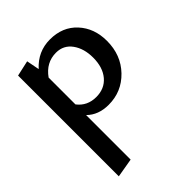

<svg xmlns="http://www.w3.org/2000/svg" viewBox="-203 -540 942 942"><g transform="rotate(-45 267.5 -69.5)"><path d="M304 -425Q391 -425 444 -367.5Q497 -310 497 -222Q497 -124 434.5 -59Q372 6 281 6Q210 6 167 -37V272L68 289V-410L149 -428L162 -361Q220 -425 304 -425ZM265 -64Q323 -64 357 -104Q391 -144 391 -212Q391 -275 361 -316.5Q331 -358 279 -358Q210 -358 167 -297V-111Q203 -64 265 -64Z"/></g></svg>

Font: EauTest Semibold
Style: Regular
Weight: 600
Designer: Christian Thalmann (Catharsis Fonts)
Version: Version 0.001;PS 000.001;hotconv 1.0.88;makeotf.lib2.5.64775